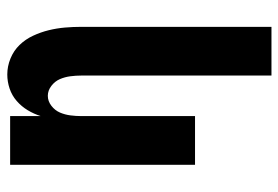

<svg xmlns="http://www.w3.org/2000/svg" viewBox="-142 -426 783 540"><g transform="rotate(-90 250.0 -156.5)"><path d="M444 215H307V-320Q307 -335 305 -350.5Q303 -366 297 -380Q291 -394 278 -404Q265 -414 250 -414Q235 -414 222 -404Q209 -394 203 -380Q197 -366 195 -350.5Q193 -335 193 -320V0H56V-520H193V-434Q199 -453 209.5 -470.5Q220 -488 235.5 -501.5Q251 -515 270.5 -521.5Q290 -528 310 -528Q333 -528 355 -519Q377 -510 393 -493.5Q409 -477 419 -455.5Q429 -434 434.5 -411.5Q440 -389 442 -366Q444 -343 444 -320Z"/></g></svg>

Font: Iosevka Heavy
Style: Regular
Weight: 900
Monospace: yes
Designer: Belleve Invis
Foundry: Belleve Invis
Version: Version 32.5.0; ttfautohint (v1.8.4)